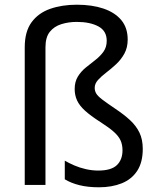

<svg xmlns="http://www.w3.org/2000/svg" viewBox="-20 -785 671 815"><path d="M522 -617Q522 -583 508 -557.5Q494 -532 473 -512.5Q452 -493 431 -477Q410 -461 396 -445.5Q382 -430 382 -412Q382 -399 388.5 -388Q395 -377 414 -362.5Q433 -348 470 -323Q506 -299 532 -275Q558 -251 572 -222Q586 -193 586 -153Q586 -96 562.5 -60Q539 -24 497 -7Q455 10 400 10Q353 10 317 1Q281 -8 255 -24V-103Q272 -93 295 -83Q318 -73 344.5 -67Q371 -61 397 -61Q452 -61 476 -84Q500 -107 500 -147Q500 -171 491.5 -189.5Q483 -208 462.5 -226Q442 -244 406 -267Q364 -294 340.5 -315.5Q317 -337 307 -359Q297 -381 297 -407Q297 -438 310.5 -460Q324 -482 344.5 -498.5Q365 -515 385.5 -531Q406 -547 419.5 -566Q433 -585 433 -612Q433 -654 397.5 -673Q362 -692 306 -692Q271 -692 240.5 -682.5Q210 -673 191.5 -650Q173 -627 173 -584V0H85V-584Q85 -651 114 -690.5Q143 -730 193 -747.5Q243 -765 306 -765Q371 -765 419.5 -748.5Q468 -732 495 -699.5Q522 -667 522 -617Z"/></svg>

Font: Noto Sans Gujarati
Style: Regular
Weight: 400
Designer: Jelle Bosma - Monotype Design Team, Universal Thirst
Foundry: Monotype Imaging Inc.
Version: Version 2.102